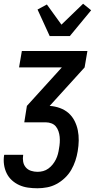

<svg xmlns="http://www.w3.org/2000/svg" viewBox="-27 -793 547 1028"><path d="M174 215Q148 215 123 211.5Q98 208 76 198Q54 188 36.5 172Q19 156 8.5 134.5Q-2 113 -5.5 88Q-9 63 -5 38L-4 36H97V37Q94 55 97 72.5Q100 90 111 103Q122 116 139 121.5Q156 127 174 127Q189 127 204 123Q219 119 232 109.5Q245 100 255 87.5Q265 75 272 61Q279 47 283 32Q287 17 289 2Q292 -14 293 -29.5Q294 -45 292.5 -60.5Q291 -76 286 -90.5Q281 -105 272 -116Q263 -127 248.5 -132.5Q234 -138 219 -138H103L117 -226L304 -432H75L90 -520H441L426 -432L239 -226Q268 -224 294 -214.5Q320 -205 339.5 -188Q359 -171 371.5 -147Q384 -123 389.5 -96Q395 -69 394.5 -40.5Q394 -12 389 17Q385 42 376.5 67.5Q368 93 354.5 116.5Q341 140 320.5 159.5Q300 179 276 192Q252 205 225.5 210Q199 215 174 215ZM239 -600 174 -742 224 -769 302 -661 418 -773 461 -738 347 -600Z"/></svg>

Font: Iosevka SS18 Semibold
Style: Italic
Weight: 600
Italic angle: -9°
Monospace: yes
Designer: Belleve Invis
Foundry: Belleve Invis
Version: Version 25.1.1; ttfautohint (v1.8.4)